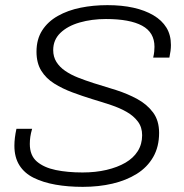

<svg xmlns="http://www.w3.org/2000/svg" viewBox="-20 -716 717 747"><path d="M302 11Q245 11 196.5 2.5Q148 -6 111.5 -24Q75 -42 55.5 -73Q36 -104 36 -149Q36 -164 38 -180.5Q40 -197 44 -215H105Q100 -198 98 -184Q96 -170 96 -156Q96 -111 123.5 -87.5Q151 -64 197 -54.5Q243 -45 301 -45Q352 -45 394.5 -55Q437 -65 468 -83Q499 -101 516 -128Q533 -155 533 -190Q533 -221 516.5 -243Q500 -265 473 -280.5Q446 -296 411.5 -307.5Q377 -319 340 -330Q301 -342 262 -356.5Q223 -371 191 -391Q159 -411 140.5 -441Q122 -471 122 -515Q122 -563 144 -597.5Q166 -632 205 -654Q244 -676 293.5 -686Q343 -696 398 -696Q454 -696 499 -686Q544 -676 577 -656.5Q610 -637 627.5 -608.5Q645 -580 645 -541Q645 -530 643.5 -518Q642 -506 639 -492H576Q579 -505 580 -515Q581 -525 581 -534Q581 -590 533 -616Q485 -642 392 -642Q337 -642 290 -628.5Q243 -615 215 -588Q187 -561 187 -521Q187 -495 199.5 -475Q212 -455 234 -440Q256 -425 284 -414Q312 -403 343 -393Q387 -380 432 -365.5Q477 -351 514.5 -330.5Q552 -310 575.5 -278.5Q599 -247 599 -199Q599 -145 576 -105Q553 -65 512 -39.5Q471 -14 417.5 -1.5Q364 11 302 11Z"/></svg>

Font: Archivo SemiBold ExtraLight
Style: Italic
Weight: 250
Italic angle: -10°
Version: Version 2.001